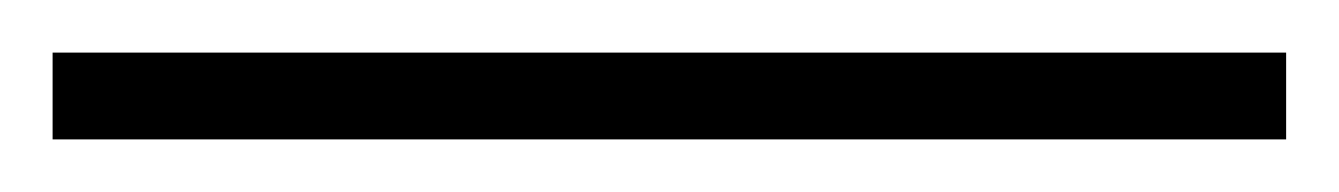

<svg xmlns="http://www.w3.org/2000/svg" viewBox="-25 -813 509 73"><path d="M-5 -760H464V-793H-5Z"/></svg>

Font: Noto Serif Georgian ExtraLight
Style: Regular
Weight: 200
Designer: Monotype Design Team, Akaki Razmadze
Foundry: Google LLC
Version: Version 2.003